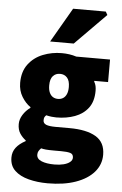

<svg xmlns="http://www.w3.org/2000/svg" viewBox="-63 -804 671 1053"><g transform="rotate(5 273.0 -277.0)"><path d="M240 206Q183 206 135 193.5Q87 181 58.5 154Q30 127 30 82Q30 51 48 27.5Q66 4 100 -14V-18Q81 -32 67.5 -52.5Q54 -73 54 -104Q54 -130 69.5 -155Q85 -180 110 -198V-202Q83 -220 62.5 -253.5Q42 -287 42 -330Q42 -392 72.5 -432.5Q103 -473 152 -492.5Q201 -512 256 -512Q277 -512 297.5 -509Q318 -506 336 -500H522V-376H446V-372Q453 -360 455.5 -348Q458 -336 458 -322Q458 -264 431 -228Q404 -192 358 -175Q312 -158 256 -158Q244 -158 230.5 -159.5Q217 -161 200 -165Q193 -158 190.5 -152.5Q188 -147 188 -136Q188 -120 204.5 -113Q221 -106 258 -106H333Q427 -106 478.5 -75.5Q530 -45 530 24Q530 78 494.5 119Q459 160 394 183Q329 206 240 206ZM256 -260Q272 -260 284 -267.5Q296 -275 303 -290.5Q310 -306 310 -330Q310 -365 295 -381.5Q280 -398 256 -398Q232 -398 217 -381.5Q202 -365 202 -330Q202 -306 209 -290.5Q216 -275 228 -267.5Q240 -260 256 -260ZM268 100Q296 100 318 94.5Q340 89 353 78.5Q366 68 366 54Q366 34 348.5 29Q331 24 299 24H260Q230 24 214.5 22.5Q199 21 188 18Q179 27 174.5 35Q170 43 170 54Q170 78 197.5 89Q225 100 268 100ZM186 -570 296 -760H476L486 -742L316 -570Z"/></g></svg>

Font: Source Sans 3 ExtraLight Black
Style: Regular
Weight: 900
Version: Version 3.052;hotconv 1.1.0;makeotfexe 2.6.0